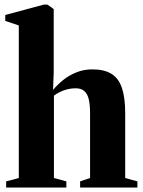

<svg xmlns="http://www.w3.org/2000/svg" viewBox="-20 -838 640 858"><path d="M64 -42.5V-724.5L3.5 -744.5V-771L176 -817.5H192L220 -797.5V-512.5L217 -436Q235.5 -458.5 261.2 -479.5Q287 -500.5 320.2 -514.2Q353.5 -528 393 -528Q445.5 -528 477.8 -508.2Q510 -488.5 524.8 -445.2Q539.5 -402 539.5 -332V-42.5L594 -27.5V0H338V-27.5L382.5 -42.5V-331.5Q382.5 -369 376.8 -393.8Q371 -418.5 357 -431Q343 -443.5 318 -443.5Q298 -443.5 280 -438.8Q262 -434 247 -426.5Q232 -419 221 -410.5V-42.5L276.5 -27.5V0H7.5V-27.5Z"/></svg>

Font: Merriweather 120pt ExtraBold
Style: Regular
Weight: 800
Version: Version 2.100